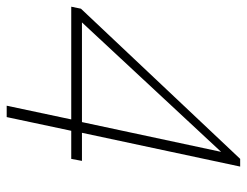

<svg xmlns="http://www.w3.org/2000/svg" viewBox="-129 -509 738 574"><g transform="rotate(90 240.0 -222.0)"><path d="M310 -66H-27L-21 -95L428 -571H451L350 -98H434L428 -66H344L303 127H269ZM318 -98 407 -514 20 -98Z"/></g></svg>

Font: Raleway-v4020 ExtraLight
Style: Italic
Weight: 275
Italic angle: -12°
Designer: Matt McInerney, Pablo Impallari, Rodrigo Fuenzalida
Foundry: Matt McInerney, Pablo Impallari, Rodrigo Fuenzalida
Version: Version 4.020;PS 004.020;hotconv 1.0.88;makeotf.lib2.5.64775